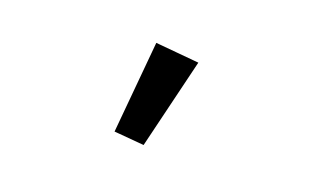

<svg xmlns="http://www.w3.org/2000/svg" viewBox="-43 -910 686 420"><g transform="rotate(15 300.0 -700.5)"><path d="M231 -601 269 -812 369 -794 300 -589Z"/></g></svg>

Font: Wlorlttqgufhjawjgtejqphaquk
Style: Regular
Weight: 400
Monospace: yes
Designer: Carrois Corporate & Edenspiekermann
Foundry: Carrois Corporate GbR & Edenspiekermann AG
Version: Version 2.001